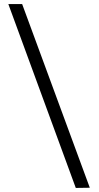

<svg xmlns="http://www.w3.org/2000/svg" viewBox="-20 -845 485 945"><path d="M21 -825H89L422 79L353 80Z"/></svg>

Font: Yaldevi
Style: Regular
Weight: 400
Designer: Sol Matas, Rajitha Manaperi, Kosala Senevirathne
Foundry: Mooniak
Version: Version 1.100